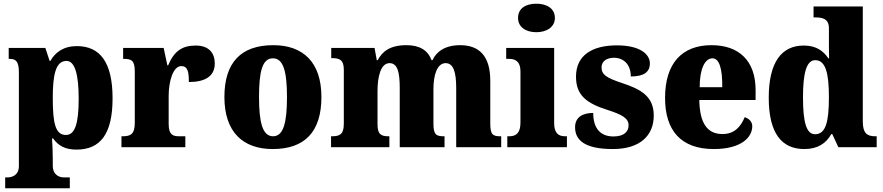

<svg xmlns="http://www.w3.org/2000/svg" viewBox="-20 -795 4770 1037"><path d="M8 222H357V163H323C307 163 265 155 265 99V63C265 22 263 -14 261 -47H267C294 -9 331 13 393 13C522 13 588 -71 588 -264C588 -459 520 -546 395 -546C323 -546 278 -512 252 -466H248L225 -536H27V-477H31C62 -477 82 -468 82 -405V102C82 156 38 163 23 163H8ZM336 -66C280 -66 265 -127 265 -265C265 -389 280 -466 339 -466C385 -466 405 -391 405 -262C405 -128 385 -66 336 -66Z M636 0H981V-59H948C913 -59 891 -67 891 -126V-278C891 -356 915 -438 959 -438C994 -438 1000 -407 1000 -352C1083 -352 1140 -380 1140 -452C1140 -507 1110 -549 1037 -549C963 -549 920 -518 888 -442H884L864 -536H645V-477H649C690 -477 708 -468 708 -409V-131C708 -68 683 -59 641 -59H636Z M1453 10C1626 10 1716 -83 1716 -271C1716 -459 1617 -551 1456 -551C1283 -551 1192 -459 1192 -271C1192 -83 1291 10 1453 10ZM1455 -59C1398 -59 1379 -133 1379 -271C1379 -410 1397 -480 1454 -480C1510 -480 1530 -410 1530 -271C1530 -133 1511 -59 1455 -59Z M1768 0H2083V-59H2079C2038 -59 2019 -69 2019 -124V-303C2019 -383 2037 -454 2084 -454C2127 -454 2139 -405 2139 -320V0H2381V-59H2377C2335 -59 2321 -68 2321 -129V-314C2321 -390 2341 -454 2387 -454C2429 -454 2444 -405 2444 -320V0H2687V-59H2683C2641 -59 2628 -68 2628 -129V-359C2628 -493 2568 -551 2465 -551C2383 -551 2336 -515 2316 -470H2311C2290 -525 2245 -551 2175 -551C2084 -551 2044 -515 2020 -470H2015L2003 -536H1769V-481H1773C1814 -481 1837 -472 1837 -418V-127C1837 -68 1814 -59 1772 -59H1768Z M2877 -621C2931 -621 2977 -648 2977 -698C2977 -751 2931 -775 2877 -775C2821 -775 2778 -751 2778 -698C2778 -648 2821 -621 2877 -621ZM2720 0H3042V-59H3032C2997 -59 2973 -75 2973 -130V-536H2714V-477H2731C2765 -477 2791 -461 2791 -410V-133C2791 -76 2767 -59 2731 -59H2720Z M3290 10C3437 10 3511 -63 3511 -171C3511 -274 3442 -313 3341 -346C3254 -375 3229 -392 3229 -431C3229 -465 3258 -483 3296 -483C3347 -483 3387 -448 3387 -382C3458 -382 3490 -406 3490 -453C3490 -500 3440 -550 3312 -550C3179 -550 3091 -497 3091 -381C3091 -280 3148 -237 3262 -201C3339 -176 3375 -157 3375 -118C3375 -86 3353 -58 3293 -58C3229 -58 3184 -95 3184 -185C3130 -185 3086 -164 3086 -108C3086 -42 3132 10 3290 10Z M3835 10C3986 10 4043 -55 4043 -113C4043 -138 4025 -155 4002 -162C3981 -110 3946 -71 3882 -71C3801 -71 3759 -128 3757 -255H4061V-309C4061 -467 3971 -551 3823 -551C3664 -551 3572 -454 3572 -266C3572 -91 3657 10 3835 10ZM3881 -324H3759C3759 -425 3788 -480 3828 -480C3865 -480 3882 -424 3881 -324Z M4324 10C4397 10 4442 -21 4470 -71H4475L4508 0H4715V-59H4707C4661 -59 4640 -77 4640 -140V-760H4374V-701H4382C4423 -701 4457 -694 4457 -642V-593C4457 -554 4457 -510 4458 -480H4454C4427 -519 4390 -549 4321 -549C4202 -549 4132 -460 4132 -267C4132 -75 4202 10 4324 10ZM4382 -70C4335 -70 4317 -136 4317 -269C4317 -398 4335 -470 4383 -470C4440 -470 4457 -398 4457 -270C4457 -137 4440 -70 4382 -70Z"/></svg>

Font: Noto Serif Bengali SemiCondensed Black
Style: Regular
Weight: 900
Width: 4
Designer: Juan Bruce, Universal Thirst, Indian Type Foundry and the Monotype Design Team.
Foundry: Monotype Imaging Inc.
Version: Version 2.003